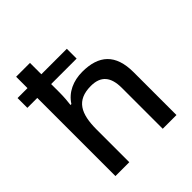

<svg xmlns="http://www.w3.org/2000/svg" viewBox="-205 -900 1039 1039"><g transform="rotate(-45 315.0 -380.0)"><path d="M189 -760H83V-673H7V-598H83V0H189V-249C189 -371 223 -439 334 -439C410 -439 445 -397 445 -313V0H550V-328C550 -466 481 -526 355 -526C286 -526 225 -499 190 -444H183C186 -465 189 -500 189 -534V-598H384V-673H189Z"/></g></svg>

Font: Noto Sans Hanifi Rohingya Medium
Style: Regular
Weight: 500
Designer: Monotype Design Team and DaltonMaag
Foundry: Google LLC
Version: Version 2.102